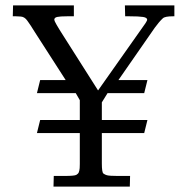

<svg xmlns="http://www.w3.org/2000/svg" viewBox="-20 -687 679 707"><path d="M27.1 -627 28.1 -667H252V-627H227.1Q201.4 -627 190.7 -624.6Q179.9 -622.3 179.9 -614Q179.9 -607.2 214.1 -554L341.1 -354L516.1 -602.1Q522 -611.8 522 -614Q522 -622.3 506.6 -624.6Q491.2 -627 457 -627H440.9L439.9 -667H622.1V-627H616.9Q587.4 -627 579.6 -619.6Q565.7 -606.7 550 -585L416 -392.1H522.9L511 -344H376L355 -310.1V-245.1H522.9L511 -197H355V-85Q355 -52.5 360.7 -48.1Q366.5 -43.7 373.8 -41.7Q383.8 -39.1 413.1 -39.1H459L458 0H177L178 -39.1H218Q254.9 -39.1 261.4 -43.3Q267.8 -47.6 269.3 -50.5Q270.8 -53.5 272 -58.6Q273.9 -65.2 273.9 -83V-197H116L127.9 -245.1H273.9V-318.1L259 -344H116L127.9 -392.1H221.9L110.1 -565.9Q106.9 -570.8 101.4 -579.6Q95.9 -588.4 93.4 -592.3Q90.8 -596.2 86.4 -602.5L80.6 -610.8Q70.6 -625 57.1 -626Q54.9 -626 48.8 -626.5Q42.7 -627 39.1 -627Z"/></svg>

Font: Linden Hill
Style: Regular
Weight: 400
Version: Version 1.202